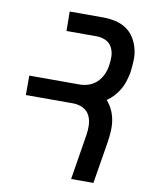

<svg xmlns="http://www.w3.org/2000/svg" viewBox="-83 -796 666 857"><g transform="rotate(10 250.0 -367.5)"><path d="M299 0 332 -204Q336 -228 335 -251.5Q334 -275 324 -294.5Q314 -314 293.5 -324Q273 -334 249 -334H35V-422H264Q284 -422 304.5 -429Q325 -436 341 -451.5Q357 -467 366 -487Q375 -507 378 -527V-528Q382 -550 381 -571.5Q380 -593 370.5 -611Q361 -629 342 -638Q323 -647 301 -647H164L163 -735H315Q343 -735 370 -729Q397 -723 419 -708.5Q441 -694 455 -672Q469 -650 476 -624Q483 -598 482 -570Q481 -542 477 -513Q473 -493 467 -473.5Q461 -454 450.5 -436Q440 -418 426 -402.5Q412 -387 394 -375Q410 -357 420 -335.5Q430 -314 434 -290Q438 -266 436.5 -240.5Q435 -215 431 -189L400 0Z"/></g></svg>

Font: Iosevka Term Curly SmBd Obl
Style: Regular
Weight: 600
Italic angle: -9°
Designer: Belleve Invis
Foundry: Belleve Invis
Version: Version 32.3.0